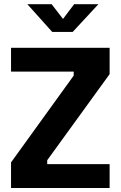

<svg xmlns="http://www.w3.org/2000/svg" viewBox="-20 -916 589 936"><path d="M33.8 0.6V-124.3L339.3 -547.5V-567H33.8V-683H514.4V-554.6L210.2 -134.9V-116H514.4V0.6ZM234.7 -760.2 113.3 -895.6H231.6L287.1 -823.7L341.5 -895.6H459.8L334.2 -760.2Z"/></svg>

Font: Cairo
Style: Regular
Weight: 400
Designer: Mohamed Gaber, Accademia di Belle Arti di Urbino
Foundry: Kief Type Foundry, Accademia di Belle Arti di Urbino
Version: Version 3.120